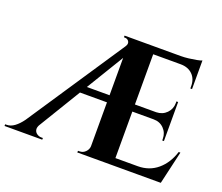

<svg xmlns="http://www.w3.org/2000/svg" viewBox="-142 -892 1233 1067"><g transform="rotate(20 474.0 -359.0)"><path d="M156 -71Q146 -53 149 -39.5Q152 -26 164 -18Q176 -10 189 -10H199V0H-24V-10Q-24 -10 -20 -10Q-16 -10 -16 -10Q8 -10 30.5 -26.5Q53 -43 74 -72ZM616 -700V0H466V-654ZM468 -58V0H406L407 -10Q407 -10 411.5 -10Q416 -10 416 -10Q436 -10 450.5 -24.5Q465 -39 466 -58ZM886 -43V0H613V-43ZM837 -360V-318H293L298 -360ZM885 -700V-657H527L488 -617L115 -3H28L457 -647Q468 -664 460.5 -677Q453 -690 436 -690H431V-700ZM945 -195 900 0H715L748 -43Q816 -43 864.5 -84Q913 -125 935 -195ZM837 -321V-224H827V-233Q827 -269 803 -293.5Q779 -318 742 -318V-321ZM837 -455V-358H742V-360Q779 -361 803 -385.5Q827 -410 827 -446V-455ZM885 -660V-549H875V-559Q876 -604 849.5 -630.5Q823 -657 778 -657V-660ZM885 -718V-689L763 -700Q785 -700 809.5 -703Q834 -706 855 -710Q876 -714 885 -718Z"/></g></svg>

Font: Cinzel
Style: Bold
Weight: 700
Designer: Natanael Gama
Version: Version 2.000